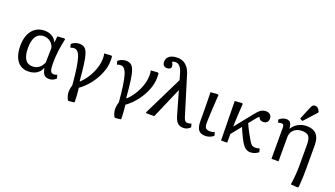

<svg xmlns="http://www.w3.org/2000/svg" viewBox="-81 -1485 4164 2387"><g transform="rotate(20 2001.0 -291.5)"><path d="M266 14Q204 14 159.5 -17.5Q115 -49 91.5 -108.5Q68 -168 68 -252Q68 -383 128 -458Q188 -533 292 -533Q347 -533 389 -508Q431 -483 451 -438H453L461 -520L551 -526L564 -519Q555 -480 547.5 -438.5Q540 -397 534.5 -355.5Q529 -314 526.5 -273Q524 -232 524 -194Q524 -142 529 -113Q534 -84 546 -72.5Q558 -61 580 -61Q588 -61 601 -64Q614 -67 624 -71L636 -26Q617 -7 593.5 3.5Q570 14 545 14Q500 14 478 -10Q456 -34 445 -93H442Q427 -58 401.5 -34Q376 -10 342 2Q308 14 266 14ZM296 -63Q344 -63 379.5 -88.5Q415 -114 437 -165Q437 -180 437.5 -205Q438 -230 438.5 -259Q439 -288 439.5 -314Q440 -340 441 -357Q430 -405 392 -435Q354 -465 304 -465Q259 -465 228.5 -442Q198 -419 182.5 -373.5Q167 -328 167 -260Q167 -195 181.5 -151Q196 -107 224.5 -85Q253 -63 296 -63Z M859 186Q846 164 838.5 141.5Q831 119 829 94.5Q827 70 831 43.5Q835 17 844 -13Q833 -141 820.5 -226Q808 -311 792.5 -361Q777 -411 756.5 -432Q736 -453 707 -453Q686 -453 661 -443L649 -488Q669 -507 697 -517.5Q725 -528 753 -528Q792 -528 817.5 -511Q843 -494 860 -447.5Q877 -401 889 -315Q901 -229 912 -92H921Q958 -127 988.5 -171Q1019 -215 1041.5 -263.5Q1064 -312 1076 -360.5Q1088 -409 1088 -453Q1088 -470 1086.5 -487Q1085 -504 1081 -520L1171 -526L1184 -519Q1186 -508 1186.5 -492.5Q1187 -477 1187 -460Q1187 -383 1154 -299.5Q1121 -216 1063.5 -140.5Q1006 -65 930 -10Q933 6 935 29Q937 52 939 78Q941 104 942 130Q943 156 943 178Q930 181 914 183Q898 185 883.5 185.5Q869 186 859 186Z M1475 186Q1462 164 1454.5 141.5Q1447 119 1445 94.5Q1443 70 1447 43.5Q1451 17 1460 -13Q1449 -141 1436.5 -226Q1424 -311 1408.5 -361Q1393 -411 1372.5 -432Q1352 -453 1323 -453Q1302 -453 1277 -443L1265 -488Q1285 -507 1313 -517.5Q1341 -528 1369 -528Q1408 -528 1433.5 -511Q1459 -494 1476 -447.5Q1493 -401 1505 -315Q1517 -229 1528 -92H1537Q1574 -127 1604.5 -171Q1635 -215 1657.5 -263.5Q1680 -312 1692 -360.5Q1704 -409 1704 -453Q1704 -470 1702.5 -487Q1701 -504 1697 -520L1787 -526L1800 -519Q1802 -508 1802.5 -492.5Q1803 -477 1803 -460Q1803 -383 1770 -299.5Q1737 -216 1679.5 -140.5Q1622 -65 1546 -10Q1549 6 1551 29Q1553 52 1555 78Q1557 104 1558 130Q1559 156 1559 178Q1546 181 1530 183Q1514 185 1499.5 185.5Q1485 186 1475 186Z M2399 -71 2411 -26Q2390 -5 2368 4.5Q2346 14 2320 14Q2288 14 2265 2.5Q2242 -9 2225.5 -34.5Q2209 -60 2197 -102L2110 -407H2108L1932 0H1832L1819 -7L2075 -528L2051 -612Q2041 -649 2026.5 -673Q2012 -697 1994 -709.5Q1976 -722 1954 -722Q1940 -722 1929.5 -719.5Q1919 -717 1910 -710Q1918 -696 1922 -687Q1926 -678 1927.5 -670.5Q1929 -663 1929 -653Q1929 -636 1914 -625Q1899 -614 1873 -614Q1847 -614 1831.5 -631Q1816 -648 1816 -677Q1816 -711 1833 -734Q1850 -757 1882 -769.5Q1914 -782 1959 -782Q2002 -782 2036.5 -764.5Q2071 -747 2097 -712.5Q2123 -678 2138 -627L2291 -129Q2299 -103 2307 -88Q2315 -73 2325.5 -67Q2336 -61 2352 -61Q2363 -61 2375 -63.5Q2387 -66 2399 -71Z M2611 14Q2547 14 2519.5 -22.5Q2492 -59 2492 -143Q2492 -180 2492 -217Q2492 -254 2491.5 -290Q2491 -326 2490.5 -359.5Q2490 -393 2489.5 -423Q2489 -453 2488.5 -477.5Q2488 -502 2487 -519L2580 -526L2593 -519Q2591 -488 2588 -445.5Q2585 -403 2582.5 -357Q2580 -311 2578 -268Q2576 -225 2575 -192Q2574 -159 2574 -142Q2574 -95 2590.5 -77Q2607 -59 2650 -59Q2663 -59 2676 -61.5Q2689 -64 2707 -71L2719 -26Q2705 -14 2687.5 -5Q2670 4 2650.5 9Q2631 14 2611 14Z M3209 14Q3182 14 3162 6Q3142 -2 3124 -21.5Q3106 -41 3086 -74Q3076 -91 3060 -123Q3044 -155 3028 -189.5Q3012 -224 3003 -247L2897 -115L2897 0H2816L2808 -519L2901 -526L2914 -519Q2912 -481 2909.5 -444Q2907 -407 2905 -370Q2903 -333 2901.5 -294Q2900 -255 2899 -213L3082 -442Q3110 -477 3131.5 -497Q3153 -517 3174 -525Q3195 -533 3219 -533Q3254 -533 3274.5 -513.5Q3295 -494 3295 -462Q3295 -431 3276.5 -413Q3258 -395 3226 -395Q3202 -395 3187 -406.5Q3172 -418 3167 -439Q3161 -437 3153 -430Q3145 -423 3135 -412Q3125 -401 3113 -385L3059 -318Q3067 -300 3081 -270.5Q3095 -241 3114.5 -205.5Q3134 -170 3156 -132Q3173 -103 3185.5 -87.5Q3198 -72 3212 -66.5Q3226 -61 3247 -61Q3263 -61 3276 -63.5Q3289 -66 3301 -71L3313 -26Q3300 -14 3282 -5Q3264 4 3245.5 9Q3227 14 3209 14Z M3907 223 3818 217Q3822 193 3825.5 162.5Q3829 132 3832 99Q3835 66 3836.5 33.5Q3838 1 3838 -26V-312Q3838 -393 3813.5 -424.5Q3789 -456 3726 -456Q3680 -456 3646.5 -439Q3613 -422 3594.5 -391Q3576 -360 3576 -317V0H3483V-409Q3483 -437 3475.5 -447.5Q3468 -458 3448 -458Q3432 -458 3406 -450L3396 -488Q3415 -506 3440.5 -517Q3466 -528 3490 -528Q3526 -528 3543.5 -505.5Q3561 -483 3565 -430H3568Q3587 -462 3616 -485Q3645 -508 3681.5 -520.5Q3718 -533 3758 -533Q3844 -533 3887.5 -485.5Q3931 -438 3931 -346V-7Q3931 26 3929.5 69Q3928 112 3925.5 151.5Q3923 191 3920 216ZM3683 -573 3647 -592 3717 -761Q3728 -787 3738.5 -796.5Q3749 -806 3768 -806Q3790 -806 3805 -794Q3820 -782 3833 -753V-738Z"/></g></svg>

Font: Literata Variable Black
Style: Regular
Weight: 900
Designer: Latin by Veronika Burian and Jose Scaglione. Greek by Irene Vlachou. Cyrillic by Vera Evstafieva.
Foundry: TypeTogether
Version: Version 3.021